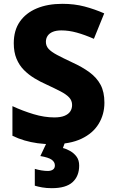

<svg xmlns="http://www.w3.org/2000/svg" viewBox="-20 -744 603 1004"><path d="M526 -207Q526 -146 496 -96.5Q466 -47 406 -18.5Q346 10 255 10Q213 10 177 5Q141 0 108.5 -9.5Q76 -19 45 -34V-189Q99 -164 155.5 -147Q212 -130 264 -130Q297 -130 317.5 -138.5Q338 -147 347.5 -161.5Q357 -176 357 -195Q357 -218 341.5 -234.5Q326 -251 296 -266.5Q266 -282 223 -302Q191 -316 160.5 -334.5Q130 -353 105.5 -377.5Q81 -402 66.5 -436.5Q52 -471 52 -518Q52 -585 83.5 -630.5Q115 -676 172 -700Q229 -724 306 -724Q369 -724 422 -710Q475 -696 525 -674L471 -541Q423 -562 381.5 -573.5Q340 -585 301 -585Q274 -585 256 -577.5Q238 -570 229 -556.5Q220 -543 220 -525Q220 -504 234 -488.5Q248 -473 278 -457Q308 -441 357 -418Q410 -394 448 -366Q486 -338 506 -300.5Q526 -263 526 -207ZM394 122Q394 177 359.5 208.5Q325 240 251 240Q223 240 200.5 236Q178 232 162 227V139Q178 144 196.5 147Q215 150 230 150Q246 150 256.5 143Q267 136 267 121Q267 103 250 91Q233 79 191 72L225 0H320L309 30Q329 35 348.5 46.5Q368 58 381 76Q394 94 394 122Z"/></svg>

Font: Noto Sans Hebrew ExtraBold
Style: Regular
Weight: 800
Designer: Monotype Design Team
Foundry: Monotype Imaging Inc.
Version: Version 2.003